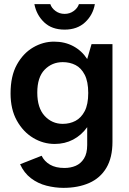

<svg xmlns="http://www.w3.org/2000/svg" viewBox="-20 -709 622 927"><path d="M286 198Q246 198 204.5 187.5Q163 177 129.5 151.5Q96 126 77 84L181 43Q194 70 221.5 86Q249 102 291 102Q321 102 345.5 91.5Q370 81 385.5 56.5Q401 32 401 -9V-95Q373 -56 333 -35Q293 -14 244 -14Q189 -14 140.5 -43Q92 -72 61.5 -126.5Q31 -181 31 -258Q31 -342 61.5 -397Q92 -452 140 -480Q188 -508 241 -508Q293 -508 334 -486Q375 -464 401 -424L422 -496H523V-24Q523 52 493.5 101.5Q464 151 410.5 174.5Q357 198 286 198ZM283 -111Q317 -111 344.5 -125.5Q372 -140 389 -172.5Q406 -205 406 -260Q406 -315 389 -348Q372 -381 344.5 -395Q317 -409 283 -409Q231 -409 195.5 -372.5Q160 -336 160 -262Q160 -188 195.5 -149.5Q231 -111 283 -111ZM292 -566Q230 -566 193 -601.5Q156 -637 146 -689H223Q229 -670 248 -656Q267 -642 292 -642Q317 -642 336 -656Q355 -670 361 -689H438Q429 -637 391 -601.5Q353 -566 292 -566Z"/></svg>

Font: Atkinson Hyperlegible Next SemiBold
Style: Regular
Weight: 600
Designer: Elliott Scott, Megan Eiswerth, Linus Boman, Theodore Petrosky, Letters from Sweden
Foundry: Applied Design Works, Letters from Sweden
Version: Version 2.001